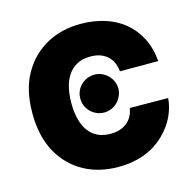

<svg xmlns="http://www.w3.org/2000/svg" viewBox="-108 -848 984 969"><g transform="rotate(-15 384.0 -363.5)"><path d="M44 -363.6Q44 -425.4 55.6 -476Q67.1 -526.6 90.9 -568.5Q115.1 -611.2 147.5 -642.8Q180 -674.4 218.9 -695.5Q257.8 -716.6 302.2 -726.9Q346.6 -737.2 394.9 -737.2Q460.9 -737.2 518.8 -719.5Q576.7 -701.7 620.6 -666.2Q664.4 -630.7 692.1 -577.8Q719.8 -524.9 725.9 -454.5H525.6Q523.4 -479.4 514.4 -499.8Q505.3 -520.2 489.5 -534.8Q473.7 -549.4 451.5 -557.4Q429.3 -565.3 400.6 -565.3Q356.5 -565.3 327.1 -548.1Q297.6 -530.9 279.8 -502.5Q262.1 -474.1 254.6 -437.9Q247.2 -401.6 247.2 -363.6Q247.2 -313.6 257.5 -275.7Q267.8 -237.9 287.1 -212.7Q306.5 -187.5 334.7 -174.7Q362.9 -161.9 399.1 -161.9Q426.1 -161.9 448 -169Q469.8 -176.1 485.8 -189.1Q501.8 -202.1 511.9 -220.7Q522 -239.3 525.6 -262.8L725.9 -261.4Q722.3 -213.8 700.5 -167.1Q678.6 -120.4 636.7 -79.5Q616.1 -59.3 590.7 -42.8Q565.3 -26.3 535.2 -14.6Q505 -2.8 470 3.6Q435 9.9 394.9 9.9Q346.6 9.9 301.8 -0.4Q257.1 -10.7 218 -31.6Q179 -52.6 146.5 -84.5Q114 -116.5 90.2 -159.4Q44 -242.9 44 -363.6ZM296.9 -373.6Q296.5 -394.2 304.5 -412.1Q312.5 -430 326.2 -443.2Q339.8 -456.3 358 -464Q376.1 -471.6 396.3 -471.6Q416.5 -471.6 434.5 -463.8Q452.4 -456 465.9 -442.6Q479.4 -429.3 487.4 -411.6Q495.4 -393.8 495.7 -373.6Q495.4 -353.3 487.4 -335.2Q479.4 -317.1 466.1 -303.6Q452.8 -290.1 434.8 -282.1Q416.9 -274.1 396.3 -274.1Q375.7 -274.1 357.4 -282Q339.1 -289.8 325.6 -303.3Q312.1 -316.8 304.3 -334.9Q296.5 -353 296.9 -373.6Z"/></g></svg>

Font: Inter P Black
Style: Regular
Weight: 900
Designer: Rasmus Andersson
Foundry: rsms
Version: Version 3.018;git-588b23468